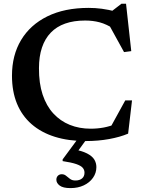

<svg xmlns="http://www.w3.org/2000/svg" viewBox="-20 -730 756 1010"><path d="M457 -53Q492.5 -53 525.8 -59.2Q559 -65.5 595.5 -80L555.5 -50L639 -202H674.5L654 -27Q611.5 -9 554 1.5Q496.5 12 431 12Q340 12 268.2 -10.5Q196.5 -33 146 -77Q95.5 -121 69.2 -185Q43 -249 43 -332Q43 -439.5 91 -519.5Q139 -599.5 229.2 -644Q319.5 -688.5 446.5 -688.5Q481.5 -688.5 515.2 -684Q549 -679.5 593 -668.5L555.5 -661.5L619 -710.5H643L670.5 -461L632.5 -456L542.5 -619.5L581 -577Q540 -603 504.5 -612.5Q469 -622 428 -622Q368 -622 322.8 -606Q277.5 -590 247 -558.2Q216.5 -526.5 200.8 -479.8Q185 -433 185 -371.5Q184.5 -292 204.2 -232.5Q224 -173 260.5 -133.2Q297 -93.5 347 -73.2Q397 -53 457 -53ZM351 259.5Q311.5 259.5 294 246.2Q276.5 233 276.5 215.5Q276.5 202.5 284.5 194.5Q292.5 186.5 305 186.5Q318 186.5 327.8 194.8Q337.5 203 348.5 211.2Q359.5 219.5 376.5 219.5Q398.5 219.5 411.5 208.8Q424.5 198 424.5 178.5Q424.5 163.5 415 152.5Q405.5 141.5 380.8 133Q356 124.5 309.5 117.5V108.5L407 -23.5H454L359.5 107V54Q410.5 63 438 77.2Q465.5 91.5 476.2 109.5Q487 127.5 487 149Q487 180 469.2 205.2Q451.5 230.5 420.8 245Q390 259.5 351 259.5Z"/></svg>

Font: Newsreader 16pt SemiBold
Style: Regular
Weight: 600
Designer: Hugues Gentile
Foundry: Production Type
Version: Version 1.003